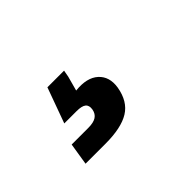

<svg xmlns="http://www.w3.org/2000/svg" viewBox="-42 -173 530 530"><g transform="rotate(-45 222.5 92.0)"><path d="M70.3 204.1 80.6 139.6H145.5Q166 139.6 176.5 132.8Q187 126 189.5 111.8Q191.9 97.2 183.8 90.6Q175.8 84 155.3 84H107.4L145 -19.5H210L206.5 0L194.8 43Q240.7 38.1 264.2 59.3Q287.6 80.6 281.7 118.2Q273.9 164.6 241.9 184.3Q210 204.1 147.5 204.1Z"/></g></svg>

Font: Inter 16pt Black
Style: Italic
Weight: 900
Italic angle: -9.3988°
Version: Version 4.001;git-66647c0bb